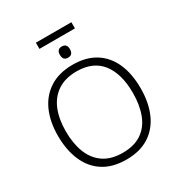

<svg xmlns="http://www.w3.org/2000/svg" viewBox="-223 -1130 1213 1293"><g transform="rotate(-30 384.0 -483.5)"><path d="M523 -977V-929H247V-977ZM385 -868Q424 -868 424 -825Q424 -781 385 -781Q346 -781 346 -825Q346 -868 385 -868ZM705 -358Q705 -249 669 -166Q633 -83 561.5 -36.5Q490 10 384 10Q276 10 204.5 -36.5Q133 -83 97.5 -166.5Q62 -250 62 -359Q62 -468 98.5 -550Q135 -632 207.5 -678.5Q280 -725 387 -725Q490 -725 561 -680.5Q632 -636 668.5 -554Q705 -472 705 -358ZM123 -359Q123 -264 151 -192.5Q179 -121 237 -81.5Q295 -42 384 -42Q474 -42 531.5 -81Q589 -120 616.5 -191.5Q644 -263 644 -358Q644 -507 579.5 -590Q515 -673 387 -673Q298 -673 239 -633.5Q180 -594 151.5 -523.5Q123 -453 123 -359Z"/></g></svg>

Font: RS Noto Sans Light
Style: Regular
Weight: 300
Designer: Monotype Design Team
Foundry: Monotype Imaging Inc.
Version: Version 3.10